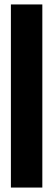

<svg xmlns="http://www.w3.org/2000/svg" viewBox="-20 -731 246 864"><path d="M29 113H170.5V-711H29Z"/></svg>

Font: Anybody
Style: Bold
Weight: 700
Designer: Tyler Finck
Foundry: Etcetera Type Company
Version: Version 1.110